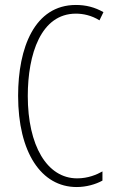

<svg xmlns="http://www.w3.org/2000/svg" viewBox="-20 -744 461 774"><path d="M286 -689C315 -689 349 -682 381 -662L397 -695C362 -715 326 -724 286 -724C119 -724 53 -551 53 -358C53 -130 146 10 289 10C328 10 366 -1 393 -16V-53C370 -40 335 -25 291 -25C169 -25 92 -158 92 -357C92 -526 145 -689 286 -689Z"/></svg>

Font: Noto Sans Georgian ExtraCondensed ExtraLight
Style: Regular
Weight: 200
Width: 2
Designer: Monotype Design Team, Akaki Razmadze
Foundry: Google LLC
Version: Version 2.005